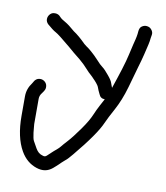

<svg xmlns="http://www.w3.org/2000/svg" viewBox="-71 -518 607 704"><g transform="rotate(10 233.0 -166.0)"><path d="M62 -440C57 -435 54 -428 54 -421C54 -414 57 -408 62 -403C75 -392 86 -383 94 -379C102 -375 121 -360 151 -335L172 -317C177 -313 186 -306 198 -296C210 -286 220 -276 228 -267C236 -258 243 -251 248 -247C253 -243 256 -239 260 -235C264 -231 268 -227 272 -222C276 -217 280 -212 282 -206C284 -200 287 -193 292 -183C296 -173 303 -168 314 -168C311 -162 306 -153 300 -142C294 -131 288 -118 282 -104C276 -90 266 -72 249 -48C232 -24 218 -6 207 6C196 18 189 26 186 30C183 34 178 39 172 44C166 49 161 53 156 58C151 63 146 67 141 72C136 77 131 77 126 75C114 72 106 65 99 53C92 41 88 33 85 28C82 23 80 13 78 -2C76 -17 76 -28 75 -34V-128C75 -136 78 -144 84 -151L90 -160C94 -166 95 -172 94 -179C93 -186 89 -192 83 -196C77 -200 71 -201 64 -200C57 -199 52 -195 48 -190L42 -180C30 -164 24 -147 24 -128V-55C24 -3 33 40 52 73C67 99 87 115 111 123C135 131 154 127 171 113C179 106 185 101 190 96C195 91 201 85 207 80C213 75 219 70 222 66C225 62 230 57 235 51C285 -9 316 -54 328 -82C334 -96 344 -115 357 -139C370 -163 382 -192 392 -227C402 -262 409 -288 414 -305C419 -322 424 -339 428 -356L437 -394C439 -402 440 -410 441 -419L443 -431C444 -438 442 -444 437 -450C432 -456 427 -458 420 -459C413 -460 407 -458 401 -454C395 -450 393 -443 392 -436L391 -425C390 -418 389 -412 387 -404C385 -396 380 -377 373 -345C366 -313 352 -270 333 -214C332 -218 329 -223 327 -230C325 -237 320 -245 310 -257C300 -269 292 -278 285 -283C278 -288 271 -295 263 -304C255 -313 243 -325 225 -340C216 -346 210 -351 205 -355C188 -372 173 -385 159 -394C143 -408 131 -417 122 -422C113 -427 105 -432 100 -438C95 -444 88 -447 80 -447C72 -447 67 -445 62 -440Z"/></g></svg>

Font: AppleStorm
Style: Rg
Weight: 400
Foundry: Cannot Into Space Fonts
Version: Version 1.01